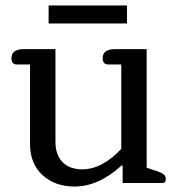

<svg xmlns="http://www.w3.org/2000/svg" viewBox="-20 -670 652 703"><path d="M445 -584H158V-650H445ZM90 -142V-434H41Q22 -434 22 -457Q22 -474 33.5 -482Q45 -490 65 -490H183V-150Q183 -104 208.5 -77Q234 -50 282 -50Q319 -50 356 -70.5Q393 -91 424 -125V-434H376Q356 -434 356 -457Q356 -474 367.5 -482Q379 -490 399 -490H517V-56L556 -43Q573 -37 580 -31Q587 -25 587 -14Q587 0 574 0H429V-64H425Q341 13 253 13Q182 13 136 -28.5Q90 -70 90 -142Z"/></svg>

Font: Maitree Medium
Style: Regular
Weight: 500
Designer: CadsonDemak Team
Foundry: CadsonDemak
Version: Version 1.010